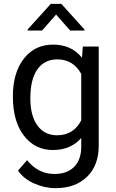

<svg xmlns="http://www.w3.org/2000/svg" viewBox="-20 -770 601 998"><path d="M46.9 -268.6Q46.9 -392.1 104 -465.1Q161.1 -538.1 255.4 -538.1Q352.1 -538.1 406.2 -469.7L410.6 -528.3H493.2V-12.7Q493.2 89.8 432.4 148.9Q371.6 208 269 208Q211.9 208 157.2 183.6Q102.5 159.2 73.7 116.7L120.6 62.5Q178.7 134.3 262.7 134.3Q328.6 134.3 365.5 97.2Q402.3 60.1 402.3 -7.3V-52.7Q348.1 9.8 254.4 9.8Q161.6 9.8 104.2 -64.9Q46.9 -139.6 46.9 -268.6ZM137.7 -258.3Q137.7 -168.9 174.3 -117.9Q210.9 -66.9 276.9 -66.9Q362.3 -66.9 402.3 -144.5V-385.7Q360.8 -461.4 277.8 -461.4Q211.9 -461.4 174.8 -410.2Q137.7 -358.9 137.7 -258.3ZM419.4 -616.2V-611.3H344.7L271.5 -694.3L198.7 -611.3H124V-617.2L244.1 -750H298.8Z"/></svg>

Font: Roboto-ThirdPerson-AD3FC
Style: ThirdPerson-AD3FC
Weight: 400
Designer: Google
Version: Version 2.137; 2017